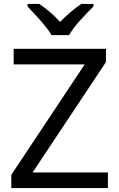

<svg xmlns="http://www.w3.org/2000/svg" viewBox="-20 -964 612 984"><path d="M533 0H38V-68L414 -634H50V-714H523V-646L147 -80H533ZM121 -944H181Q207 -927 235 -903Q263 -879 288 -852Q315 -879 343 -903Q371 -927 397 -944H459V-931Q445 -917 427 -898.5Q409 -880 391 -860Q373 -840 358 -820Q343 -800 334 -784H244Q235 -800 219.5 -820Q204 -840 186.5 -860Q169 -880 151.5 -898.5Q134 -917 121 -931Z"/></svg>

Font: BC Sans
Style: Regular
Weight: 400
Designer: Monotype Design Team
Province of B.C.
Foundry: Monotype Imaging Inc.
Version: Version 2.000;GOOG;noto-source:20170915:90ef993387c0